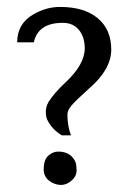

<svg xmlns="http://www.w3.org/2000/svg" viewBox="-20 -519 376 554"><path d="M148 -81.6Q184.7 -81.6 198 -51Q201 -41.8 201 -26.5Q201 -11.2 187.8 1Q164.3 22.4 135.2 10.2Q106.1 -2 106.1 -30.1Q106.1 -58.2 119.4 -69.9Q132.7 -81.6 148 -81.6ZM174.5 -188.8Q174.5 -156.1 184.7 -128.6H158.2Q130.6 -144.9 116.3 -173.5Q112.2 -182.7 112.2 -196.9Q112.2 -211.2 120.4 -225.5Q136.7 -251 168.4 -280.6Q224.5 -332.7 224.5 -379.6Q224.5 -412.2 207.7 -432.7Q190.8 -453.1 161.2 -453.1Q89.8 -453.1 77.6 -396.9H29.6Q29.6 -451 76.5 -477.6Q113.3 -499 153.1 -499Q223.5 -499 262.2 -466.3Q301 -433.7 301 -376Q301 -318.4 236.7 -263.3Q196.9 -227.6 185.7 -213.8Q174.5 -200 174.5 -188.8Z"/></svg>

Font: Suravaram
Style: Regular
Weight: 400
Designer: Purushoth Kumar Guthula
Foundry: SiliconAndhra, USA.
Version: Version 1.0.4; ttfautohint (v1.2.42-39fb)